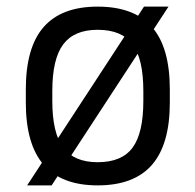

<svg xmlns="http://www.w3.org/2000/svg" viewBox="-20 -550 590 580"><path d="M62 10 415 -530H489L136 10ZM275 10Q166 10 112 -52Q58 -114 58 -240V-280Q58 -407 112 -468.5Q166 -530 275 -530Q385 -530 439 -468.5Q493 -407 493 -280V-240Q493 -114 439 -52Q385 10 275 10ZM275 -60Q348 -60 380.5 -104Q413 -148 413 -245V-275Q413 -372 380.5 -416Q348 -460 275 -460Q204 -460 171 -416Q138 -372 138 -275V-245Q138 -148 171 -104Q204 -60 275 -60Z"/></svg>

Font: M PLUS Code Latin SemiExpanded
Style: Regular
Weight: 400
Width: 6
Designer: Coji Morishita
Foundry: UNDERFOREST DESIGN
Version: Version 1.002; ttfautohint (v1.8.3)